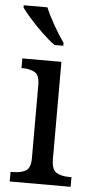

<svg xmlns="http://www.w3.org/2000/svg" viewBox="-54 -799 407 832"><g transform="rotate(5 149.0 -383.0)"><path d="M21 0V-42H33Q64 -42 86 -53.5Q108 -65 108 -109V-426Q108 -470 87 -482Q66 -494 35 -494H29V-536H199V-114Q199 -67 220.5 -54.5Q242 -42 274 -42H286V0ZM163 -606Q138 -624 108 -652.5Q78 -681 52.5 -710Q27 -739 15 -756V-766H118Q132 -732 156 -690Q180 -648 201 -619V-606Z"/></g></svg>

Font: Noto Serif Myanmar SemiCondensed
Style: Regular
Weight: 400
Width: 4
Designer: Ben Mitchell and the Monotype Design Team
Foundry: Monotype Imaging Inc.
Version: Version 2.106; ttfautohint (v1.8.4.7-5d5b)